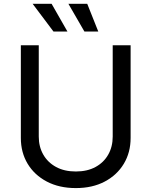

<svg xmlns="http://www.w3.org/2000/svg" viewBox="-20 -962 784 994"><path d="M372.6 11.7Q286.6 11.7 222.4 -22Q158.2 -55.7 123 -114.3Q87.9 -172.9 87.9 -247.6V-727.5H180.7V-254.9Q180.7 -202.6 203.9 -161.9Q227.1 -121.1 270 -97.7Q313 -74.2 372.6 -74.2Q432.1 -74.2 474.9 -97.7Q517.6 -121.1 540.5 -161.9Q563.5 -202.6 563.5 -254.9V-727.5H656.2V-247.6Q656.2 -172.9 621.1 -114.3Q585.9 -55.7 522.2 -22Q458.5 11.7 372.6 11.7ZM256.8 -798.8 148.9 -942.4H247.1L329.1 -798.8ZM417 -798.8 334 -942.4H431.6L488.8 -798.8Z"/></svg>

Font: Inter-Regular
Style: Regular
Weight: 400
Designer: Rasmus Andersson
Foundry: rsms
Version: Version 4.000;git-a52131595